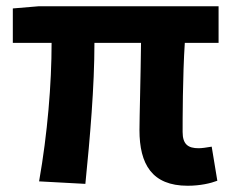

<svg xmlns="http://www.w3.org/2000/svg" viewBox="-20 -580 745 614"><path d="M580 14C621 14 654 6 675 -2L657 -111C640 -108 625 -106 615 -106C582 -106 564 -118 564 -158C564 -191 564 -337 571 -443H679V-560H104L21 -553V-443H145C145 -312 132 -153 105 0L253 8C268 -141 282 -303 282 -443H431C430 -342 426 -204 426 -164C426 -55 466 14 580 14Z"/></svg>

Font: DAIFUKU Sans JP
Style: Bold
Weight: 700
Designer: Original font ‘Source Han Sans JP’ : Ryoko NISHIZUKA  (kana, bopomofo & ideographs); Paul D. Hunt (Latin, Greek & Cyrill
Foundry: Daifuku
Version: Version 1.001